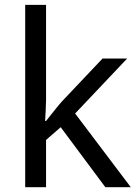

<svg xmlns="http://www.w3.org/2000/svg" viewBox="-20 -780 574 800"><path d="M171.9 -759.8V-362.8Q171.9 -347.2 170.4 -321Q168.9 -294.9 168 -275.9H171.9Q178.2 -284.2 190.2 -299.1Q202.1 -314 214.6 -329.6Q227.1 -345.2 235.8 -355L407.2 -536.1H509.8L293 -307.1L524.9 0H418.9L232.9 -250L171.9 -196.8V0H85V-759.8Z"/></svg>

Font: Defago Noto Sans
Style: Regular
Weight: 400
Designer: John M. Durdin
Foundry: Lao IT Dev Co., Ltd.
Version: Version 1.000 2007 initial release